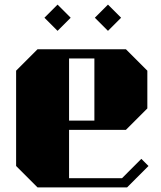

<svg xmlns="http://www.w3.org/2000/svg" viewBox="-20 -814 700 834"><path d="M143 0H532L625 -93L594 -124L510 -40H280V-250H527L620 -343V-507L527 -600H143L50 -507V-93ZM280 -560H390V-290H280ZM230 -680 287 -737 230 -794 173 -737ZM449 -680 506 -737 449 -794 392 -737Z"/></svg>

Font: Kumar One
Style: Regular
Weight: 400
Designer: Parimal Parmar
Foundry: Indian Type Foundry
Version: Version 1.000;PS 1.000;hotconv 1.0.88;makeotf.lib2.5.647800